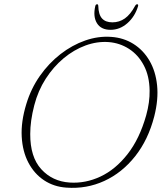

<svg xmlns="http://www.w3.org/2000/svg" viewBox="-20 -890 798 924"><path d="M515 -712.5Q574.5 -708.5 622 -678.8Q669.5 -649 699.2 -598.2Q729 -547.5 736 -479.5Q743 -411.5 722.5 -330.5Q693.5 -217.5 630.5 -138Q567.5 -58.5 482 -19.2Q396.5 20 300 13Q239.5 9 192.2 -22.2Q145 -53.5 116.8 -107Q88.5 -160.5 84.5 -232.2Q80.5 -304 106.5 -389Q129 -463.5 172 -524.8Q215 -586 271 -629.5Q327 -673 389.8 -695Q452.5 -717 515 -712.5ZM315.5 -11.5Q391 -6.5 463.2 -40.2Q535.5 -74 593.5 -147.8Q651.5 -221.5 683.5 -335Q701 -398 700 -454Q699 -524.5 672.2 -575.2Q645.5 -626 600.8 -654.8Q556 -683.5 502.5 -687.5Q447 -691.5 391.2 -671Q335.5 -650.5 286.2 -609.5Q237 -568.5 200 -511Q163 -453.5 145 -383.5Q135 -345 130.2 -310.5Q125.5 -276 125.5 -245.5Q125 -134.5 178.5 -75.8Q232 -17 315.5 -11.5ZM521 -782.5Q554 -782.5 580.8 -801.2Q607.5 -820 630 -861.5Q634.5 -869.5 640 -869.5Q646.5 -869.5 644.5 -860.5Q629.5 -810.5 593.2 -778.5Q557 -746.5 512 -746.5Q466 -746.5 446.5 -778.5Q427 -810.5 438.5 -860.5Q440.5 -869.5 447.5 -869.5Q452.5 -869.5 453 -861.5Q454 -820 471 -801.2Q488 -782.5 521 -782.5Z"/></svg>

Font: Fraunces 9pt Soft Thin
Style: Italic
Weight: 100
Italic angle: -16°
Version: Version 1.000;[b76b70a41]